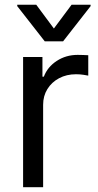

<svg xmlns="http://www.w3.org/2000/svg" viewBox="-20 -784 412 804"><path d="M76.7 0V-545.4H157.7V-462.9H163.6Q178.7 -503.4 217.5 -528.8Q256.3 -554.2 305.2 -554.2Q314.5 -554.2 328.4 -553.7Q342.3 -553.2 349.6 -552.7V-467.3Q345.2 -468.3 330.1 -470.7Q314.9 -473.1 298.3 -473.1Q258.8 -473.1 227.5 -456.5Q196.3 -439.9 178.5 -411.1Q160.6 -382.3 160.6 -345.2V0ZM131.8 -764.2 205.6 -664.6 279.8 -764.2H359.4V-758.3L244.1 -610.8H167.5L52.2 -758.3V-764.2Z"/></svg>

Font: Sahel VF Regular
Style: Regular
Weight: 400
Foundry: Saber Rastikerdar (saber.rastikerdar@gmail.com)
Version: Version 3.4.0